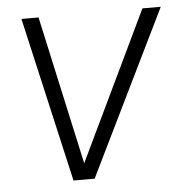

<svg xmlns="http://www.w3.org/2000/svg" viewBox="-44 -572 589 615"><g transform="rotate(-5 250.5 -265.0)"><path d="M236 0H168L47 -530H102L207 -52L436 -530H495Z"/></g></svg>

Font: Tanohe Sans Light
Style: Italic
Weight: 300
Designer: Village Type and Design LLC & Cristiano Sobral
Foundry: Cooper Hewitt Smithsonian Design Museum
Version: Version 1.00;September 29, 2021;FontCreator 13.0.0.2655 64-b